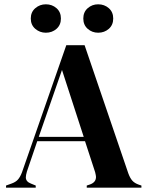

<svg xmlns="http://www.w3.org/2000/svg" viewBox="-20 -872 690 892"><path d="M8 -10 33 -19Q53 -26 63.5 -38Q74 -50 82 -71L288 -662H373L576 -67Q584 -45 594.5 -33Q605 -21 625 -14L637 -10V0H383V-10L398 -15Q426 -25 426 -50Q426 -56 422 -72L375 -216H153L105 -75Q100 -58 100 -48Q100 -28 124 -19L146 -10V0H8ZM369 -236 268 -547 160 -236ZM123 -786Q123 -816 144 -834Q165 -852 193 -852Q222 -852 242.5 -834Q263 -816 263 -786Q263 -756 242.5 -738Q222 -720 193 -720Q165 -720 144 -738Q123 -756 123 -786ZM367 -786Q367 -816 387.5 -834Q408 -852 436 -852Q465 -852 485.5 -834Q506 -816 506 -786Q506 -756 485.5 -738Q465 -720 436 -720Q408 -720 387.5 -738Q367 -756 367 -786Z"/></svg>

Font: DeepMind Serif Display
Style: Regular
Weight: 800
Designer: Frank Grießhammer / Modifications: Colophon Foundry
Foundry: Colophon Foundry
Version: Version 5.002